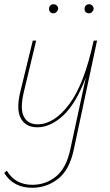

<svg xmlns="http://www.w3.org/2000/svg" viewBox="-22 -599 519 908"><path d="M231 -536Q221 -536 215 -542.5Q209 -549 210 -558Q210 -567 216 -573Q222 -579 231 -579Q240 -579 246.5 -573Q253 -567 253 -557Q252 -549 245.5 -542.5Q239 -536 231 -536ZM399 -536Q389 -536 383 -542.5Q377 -549 378 -558Q378 -567 384 -573Q390 -579 400 -579Q408 -579 414.5 -572.5Q421 -566 421 -557Q420 -549 413.5 -542.5Q407 -536 399 -536ZM437 -407 327 108Q307 204 253 246.5Q199 289 130 289Q41 289 -2 219L10 208Q50 275 131 275Q194 275 243 235.5Q292 196 311 105L384 -233Q338 -110 277.5 -53.5Q217 3 154 3Q101 3 77.5 -37.5Q54 -78 73 -161L133 -407H149L90 -161Q72 -83 91 -47Q110 -11 157 -11Q235 -12 306 -107Q377 -202 421 -407Z"/></svg>

Font: EauTestInfant Thin
Style: Italic
Weight: 250
Italic angle: -12°
Designer: Christian Thalmann (Catharsis Fonts)
Version: Version 0.001;PS 000.001;hotconv 1.0.88;makeotf.lib2.5.64775